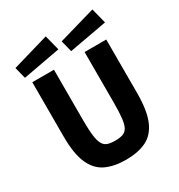

<svg xmlns="http://www.w3.org/2000/svg" viewBox="-211 -1051 1124 1205"><g transform="rotate(-30 351.0 -448.5)"><path d="M351 13Q266 13 206 -15Q146 -43 114.5 -113.5Q83 -184 83 -309V-703H240V-337Q240 -267 245.5 -224.5Q251 -182 263.5 -160.5Q276 -139 297.5 -132Q319 -125 351 -125Q384 -125 405.5 -132Q427 -139 439.5 -160Q452 -181 457 -223.5Q462 -266 462 -337V-703H619V-317Q619 -188 588 -116Q557 -44 497 -15.5Q437 13 351 13ZM57 -750 36 -833 300 -910 328 -800ZM392 -750 371 -833 638 -910 666 -800Z"/></g></svg>

Font: Ruda SemiBold
Style: Bold
Weight: 900
Designer: Mariela Monsalve and Angelina Sanchez
Foundry: Mariela Monsalve and Angelina Sanchez
Version: Version 2.000